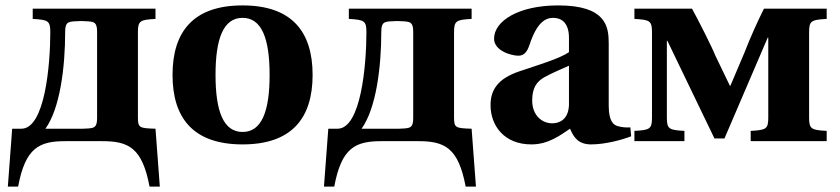

<svg xmlns="http://www.w3.org/2000/svg" viewBox="-20 -522 3106 710"><path d="M9 168H47C74 24 125 0 222 0H358C455 0 506 24 533 168H571L555 -46C495 -48 490 -49 490 -89V-403C490 -445 498 -449 555 -452V-490H101V-452C158 -449 166 -445 166 -403C166 -282 146 -46 59 -46H25ZM148 -46C202 -121 221 -273 221 -405C221 -439 232 -441 253 -443L274 -444H286L307 -443C328 -441 339 -439 339 -405V-85C339 -51 328 -49 307 -47L286 -46Z M618 -245C618 -85 695 12 877 12C1059 12 1136 -85 1136 -245C1136 -405 1059 -502 877 -502C695 -502 618 -405 618 -245ZM777 -245C777 -379 806 -456 877 -456C948 -456 977 -379 977 -245C977 -111 948 -34 877 -34C806 -34 777 -111 777 -245Z M1178 168H1216C1243 24 1294 0 1391 0H1527C1624 0 1675 24 1702 168H1740L1724 -46C1664 -48 1659 -49 1659 -89V-403C1659 -445 1667 -449 1724 -452V-490H1270V-452C1327 -449 1335 -445 1335 -403C1335 -282 1315 -46 1228 -46H1194ZM1317 -46C1371 -121 1390 -273 1390 -405C1390 -439 1401 -441 1422 -443L1443 -444H1455L1476 -443C1497 -441 1508 -439 1508 -405V-85C1508 -51 1497 -49 1476 -47L1455 -46Z M1794 -133C1794 -58 1844 12 1945 12C2009 12 2053 -23 2088 -46C2101 -15 2118 12 2166 12C2218 12 2281 -5 2314 -18L2311 -51C2298 -50 2278 -51 2263 -56C2250 -60 2231 -72 2231 -131V-362C2231 -424 2221 -502 2044 -502C1897 -502 1807 -444 1807 -379C1807 -334 1871 -316 1897 -316C1919 -316 1930 -332 1938 -356C1966 -441 1998 -456 2026 -456C2055 -456 2084 -439 2084 -382V-329C2049 -305 1965 -280 1900 -258C1821 -231 1794 -190 1794 -133ZM1948 -150C1948 -197 1964 -220 1994 -237C2025 -254 2060 -268 2084 -279V-134C2082 -80 2049 -66 2022 -66C1983 -66 1948 -97 1948 -150Z M2326 0H2511V-38C2454 -41 2446 -45 2446 -87V-371H2448L2622 -10H2659L2819 -383H2821V-87C2821 -45 2813 -41 2756 -38V0H3037V-38C2980 -41 2972 -45 2972 -87V-403C2972 -445 2980 -449 3037 -452V-490H2805C2785 -450 2755 -385 2734 -330L2681 -205H2679L2625 -317C2612 -350 2562 -448 2539 -490H2326V-452C2383 -449 2391 -445 2391 -403V-87C2391 -45 2383 -41 2326 -38Z"/></svg>

Font: Heuristica
Style: Bold
Weight: 700
Version: Version 1.0.1